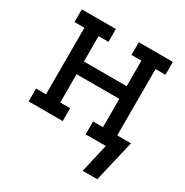

<svg xmlns="http://www.w3.org/2000/svg" viewBox="-161 -661 922 957"><g transform="rotate(30 300.0 -182.5)"><path d="M528 165H444L482 0H366V-74H423V-237H177V-74H234V0H38V-74H95V-457H38V-530H234V-456H177V-310H423V-457H366V-530H562V-456H505V-74H584Z"/></g></svg>

Font: Iosevka Slab Extended
Style: Regular
Weight: 400
Width: 7
Monospace: yes
Designer: Belleve Invis
Foundry: Belleve Invis
Version: Version 11.1.1; ttfautohint (v1.8.3)